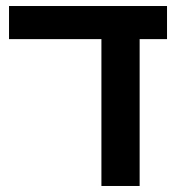

<svg xmlns="http://www.w3.org/2000/svg" viewBox="-20 -618 597 638"><path d="M535 -488H444V0H317V-488H10V-598H535Z"/></svg>

Font: Noto Sans Hebrew Semi
Style: Regular
Weight: 600
Designer: Monotype Design Team
Foundry: Monotype Imaging Inc.
Version: Version 1.902